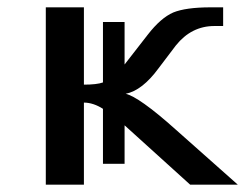

<svg xmlns="http://www.w3.org/2000/svg" viewBox="-20 -504 669 524"><path d="M261 -57H320V-162C380 -108 439 -54 499 0H629L460 -150C392 -211 346 -243 323 -248C353 -254 383 -277 413 -318L460 -380C488 -415 523 -433 565 -433H589V-484H555C509 -484 475 -479 453 -470C430 -460 407 -440 383 -409L320 -328V-444H261V-279C250 -275 232 -273 209 -273V-484H105V0H209V-224C226 -224 244 -218 261 -207Z"/></svg>

Font: Gamestation Extended
Style: Regular
Weight: 400
Width: 7
Designer: Jonas Hecksher
Foundry: Jonas Hecksher, Playtypeª, e-types AS
Version: Version 1.003